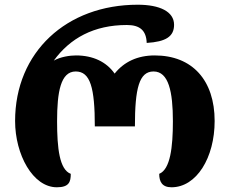

<svg xmlns="http://www.w3.org/2000/svg" viewBox="-20 -785 974 814"><path d="M221 9C273 9 280 -14 280 -48C232 -66 222 -157 222 -271C222 -395 237 -482 301 -482C363 -482 382 -413 382 -249H552C552 -411 570 -482 631 -482C695 -482 713 -396 713 -271C713 -161 702 -67 655 -48C655 -15 667 9 707 9C813 9 890 -116 890 -272C890 -444 796 -550 636 -550C563 -550 506 -523 466 -473C431 -523 374 -550 302 -550C276 -550 236 -544 208 -528C277 -623 378 -679 518 -679C573 -679 600 -656 602 -603C683 -608 718 -630 718 -680C718 -736 657 -765 564 -765C262 -765 44 -564 44 -272C44 -130 119 9 221 9Z"/></svg>

Font: Noto Serif Georgian Extra
Style: Regular
Weight: 800
Designer: Monotype Design Team
Foundry: Monotype Imaging Inc.
Version: Version 1.901